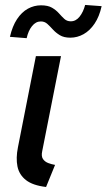

<svg xmlns="http://www.w3.org/2000/svg" viewBox="-20 -745 429 773"><path d="M165.5 7.8Q111.8 1.5 84.5 -20Q57.1 -41.5 50.3 -75Q43.5 -108.4 52.2 -151.9L124.5 -519H225.6L149.9 -136.2Q145.5 -115.7 153.1 -104.7Q160.6 -93.8 174.1 -88.6Q187.5 -83.5 201.7 -81.1ZM87.4 -591.3 20 -596.7Q29.8 -639.6 48.6 -668Q67.4 -696.3 92.3 -710Q117.2 -723.6 145 -723.6Q172.9 -723.6 189.5 -713.9Q206.1 -704.1 217.3 -691.4Q228.5 -678.7 239 -668.9Q249.5 -659.2 265.1 -659.2Q285.6 -659.2 300.5 -678Q315.4 -696.8 322.8 -725.1L389.2 -720.2Q379.9 -678.2 360.8 -649.9Q341.8 -621.6 316.4 -607.4Q291 -593.3 263.2 -593.3Q237.3 -593.3 220.9 -603.3Q204.6 -613.3 193.1 -626Q181.6 -638.7 170.7 -648.7Q159.7 -658.7 144.5 -658.7Q124 -658.7 108.9 -639.9Q93.8 -621.1 87.4 -591.3Z"/></svg>

Font: Reddit Sans Medium
Style: Italic
Weight: 500
Italic angle: -11.25°
Designer: Stephen Hutchings
Version: Version 1.013